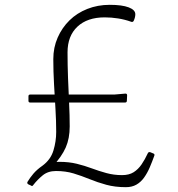

<svg xmlns="http://www.w3.org/2000/svg" viewBox="-20 -763 738 796"><path d="M260 -546Q260 -494 262 -440.5Q264 -387 266.5 -336Q269 -285 269 -239Q269 -189 252.5 -151.5Q236 -114 199 -74L185 -86Q204 -92 227 -92Q266 -92 298.5 -84Q331 -76 360.5 -65Q390 -54 421 -45.5Q452 -37 486 -37Q515 -37 534 -49Q553 -61 567 -81.5Q581 -102 593 -128Q596 -134 603 -132L615 -127Q622 -125 620 -118Q611 -93 601 -69.5Q591 -46 577.5 -27Q564 -8 545.5 2.5Q527 13 502 13Q457 13 420.5 3Q384 -7 351 -20.5Q318 -34 285 -44Q252 -54 212 -54Q179 -54 157 -36Q135 -18 118 4Q114 11 108 6L97 1Q91 -3 94 -9Q104 -26 118.5 -43Q133 -60 156 -76Q190 -101 201.5 -139Q213 -177 213 -216Q213 -261 210 -311Q207 -361 204 -414Q201 -467 201 -518Q201 -566 219 -607Q237 -648 268 -678.5Q299 -709 342 -726Q385 -743 435 -743Q486 -743 513.5 -732.5Q541 -722 541 -704Q541 -691 534 -676Q530 -670 523 -673Q498 -682 470 -686.5Q442 -691 414 -691Q342 -691 301 -652.5Q260 -614 260 -546ZM98 -364Q98 -371 105 -371H454L500 -375Q507 -375 507 -368L506 -346Q506 -338 499 -338H105Q98 -338 98 -345Z"/></svg>

Font: Hahmlet ExtraLight
Style: Regular
Weight: 250
Designer: Minjoo Ham & Mark Frömberg
Foundry: hypertype
Version: Version 1.002